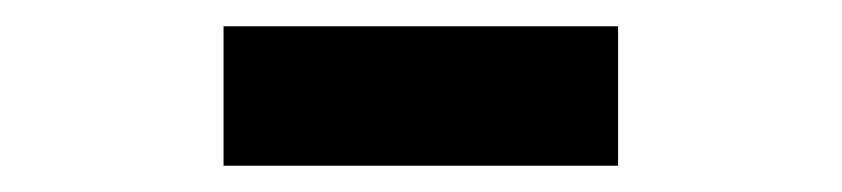

<svg xmlns="http://www.w3.org/2000/svg" viewBox="-20 -343 640 146"><path d="M150 -217V-323H450V-217Z"/></svg>

Font: Noto Sans Mono SemiBold
Style: Regular
Weight: 600
Designer: Monotype Design Team
Foundry: Monotype Imaging Inc.
Version: Version 2.014; ttfautohint (v1.8.4.7-5d5b)